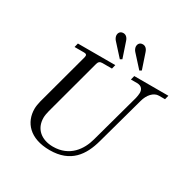

<svg xmlns="http://www.w3.org/2000/svg" viewBox="-205 -1114 1291 1316"><g transform="rotate(30 440.0 -456.0)"><path d="M518 -895C518 -884 524 -869 533 -859L621 -762L636 -771L595 -893C586 -920 570 -930 553 -930C523 -930 518 -905 518 -895ZM364 -895C364 -884 370 -869 379 -859L467 -762L482 -771L441 -893C432 -920 416 -930 399 -930C369 -930 364 -905 364 -895ZM130 -176C130 -71 202 18 361 18C527 18 595 -83 629 -208L733 -586C747 -639 782 -680 824 -680H872L880 -712H610L602 -680H650C691 -680 701 -653 701 -630C701 -620 698 -600 695 -588L588 -198C564 -108 500 -14 369 -14C278 -14 214 -65 214 -154C214 -172 218 -190 223 -211L342 -653C347 -672 357 -680 376 -680H452L460 -712H164L156 -680H232C250 -680 256 -672 251 -653L139 -238C134 -217 130 -195 130 -176Z"/></g></svg>

Font: Old Standard
Style: Italic
Weight: 400
Italic angle: -15.2°
Designer: Alexey Kryukov <alexios@thessalonica.org.ru>
Version: Version 2.0